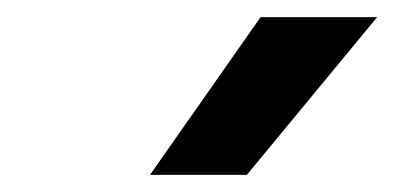

<svg xmlns="http://www.w3.org/2000/svg" viewBox="-20 -759 460 224"><path d="M284 -739H420L268 -555H155Z"/></svg>

Font: Sarabun ExtraBold
Style: Italic
Weight: 800
Italic angle: -10°
Designer: Suppakit Chalermlarp | Katatrad Co.,Ltd.
Foundry: Cadson Demak Co.,Ltd.
Version: Version 1.000; ttfautohint (v1.6)